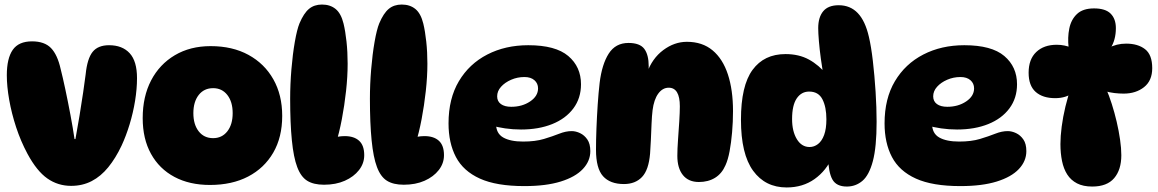

<svg xmlns="http://www.w3.org/2000/svg" viewBox="-20 -811 5096 845"><path d="M121 -629Q176 -629 204.5 -599.5Q233 -570 247 -507Q256 -472 267.5 -418Q279 -364 290 -305.5Q301 -247 308 -199H312Q321 -248 330 -302Q339 -356 346 -404.5Q353 -453 357 -484Q364 -553 387.5 -582.5Q411 -612 460 -612Q518 -612 550.5 -577Q583 -542 583 -467Q583 -420 574.5 -367.5Q566 -315 550.5 -264Q535 -213 515 -170Q489 -115 456.5 -75Q424 -35 383.5 -14Q343 7 293 7Q235 7 188.5 -25.5Q142 -58 101 -134Q71 -190 51 -251Q31 -312 20.5 -371.5Q10 -431 10 -480Q10 -554 36 -591.5Q62 -629 121 -629Z M904 3Q814 3 747.5 -32.5Q681 -68 644.5 -134Q608 -200 608 -291Q608 -386 645 -457Q682 -528 749.5 -568Q817 -608 907 -608Q1003 -608 1073.5 -569.5Q1144 -531 1183 -462Q1222 -393 1222 -301Q1222 -207 1182.5 -139Q1143 -71 1072 -34Q1001 3 904 3ZM918 -203Q957 -203 980.5 -233Q1004 -263 1004 -313Q1004 -363 980.5 -393Q957 -423 918 -423Q878 -423 854.5 -393Q831 -363 831 -313Q831 -263 854.5 -233Q878 -203 918 -203Z M1406 2Q1360 2 1332 -15.5Q1304 -33 1288 -76Q1272 -118 1264.5 -193.5Q1257 -269 1257 -376Q1257 -440 1262.5 -506Q1268 -572 1277.5 -626.5Q1287 -681 1298 -708Q1317 -753 1340 -772Q1363 -791 1397 -791Q1433 -791 1457 -771.5Q1481 -752 1492 -707Q1500 -674 1505 -628Q1510 -582 1510 -531Q1510 -474 1503 -410.5Q1496 -347 1484.5 -286.5Q1473 -226 1457 -175L1366 -166Q1395 -188 1430.5 -200Q1466 -212 1497 -212Q1538 -212 1560.5 -191.5Q1583 -171 1583 -128Q1583 -92 1560 -62.5Q1537 -33 1497.5 -15.5Q1458 2 1406 2Z M1757 2Q1711 2 1683 -15.5Q1655 -33 1639 -76Q1623 -118 1615.5 -193.5Q1608 -269 1608 -376Q1608 -440 1613.5 -506Q1619 -572 1628.5 -626.5Q1638 -681 1649 -708Q1668 -753 1691 -772Q1714 -791 1748 -791Q1784 -791 1808 -771.5Q1832 -752 1843 -707Q1851 -674 1856 -628Q1861 -582 1861 -531Q1861 -474 1854 -410.5Q1847 -347 1835.5 -286.5Q1824 -226 1808 -175L1717 -166Q1746 -188 1781.5 -200Q1817 -212 1848 -212Q1889 -212 1911.5 -191.5Q1934 -171 1934 -128Q1934 -92 1911 -62.5Q1888 -33 1848.5 -15.5Q1809 2 1757 2Z M2288 8Q2165 8 2092 -25Q2019 -58 1986.5 -120Q1954 -182 1954 -268Q1954 -377 1999.5 -453.5Q2045 -530 2124.5 -571Q2204 -612 2305 -612Q2425 -612 2481 -564.5Q2537 -517 2537 -440Q2537 -379 2503.5 -334Q2470 -289 2410.5 -265Q2351 -241 2273 -241Q2237 -241 2203 -246Q2169 -251 2142 -259L2166 -315Q2163 -291 2163 -267Q2163 -224 2194.5 -206Q2226 -188 2282 -188Q2336 -188 2374 -199.5Q2412 -211 2441 -222.5Q2470 -234 2496 -234Q2514 -234 2533 -225Q2552 -216 2565 -197Q2578 -178 2578 -146Q2578 -102 2545 -67Q2512 -32 2447.5 -12Q2383 8 2288 8ZM2230 -341Q2278 -341 2313 -364.5Q2348 -388 2348 -422Q2348 -444 2332 -458Q2316 -472 2288 -472Q2257 -472 2229.5 -460Q2202 -448 2185 -429Q2168 -410 2168 -387Q2168 -365 2184.5 -353Q2201 -341 2230 -341Z M2746 -622Q2796 -622 2815.5 -596Q2835 -570 2835 -519Q2835 -507 2833.5 -493.5Q2832 -480 2829 -469L2827 -489Q2850 -554 2899 -590.5Q2948 -627 3003 -627Q3071 -627 3116 -589.5Q3161 -552 3183.5 -483.5Q3206 -415 3206 -322Q3206 -275 3202 -229Q3198 -183 3191 -145.5Q3184 -108 3173 -84Q3157 -47 3127 -28.5Q3097 -10 3056 -10Q3010 -10 2985.5 -40.5Q2961 -71 2961 -125Q2961 -155 2964 -196Q2967 -237 2969.5 -277Q2972 -317 2972 -343Q2972 -425 2923 -425Q2896 -425 2877 -399Q2858 -373 2852 -326Q2849 -302 2847.5 -266Q2846 -230 2844.5 -194.5Q2843 -159 2841 -135Q2835 -63 2805.5 -32Q2776 -1 2726 -1Q2665 -1 2634 -35.5Q2603 -70 2603 -152Q2603 -194 2605 -246Q2607 -298 2610.5 -350.5Q2614 -403 2619 -446Q2629 -528 2659 -575Q2689 -622 2746 -622Z M3442 14Q3348 14 3294.5 -59.5Q3241 -133 3241 -284Q3241 -434 3292 -503.5Q3343 -573 3437 -573Q3496 -573 3540 -549Q3584 -525 3620 -481L3604 -477Q3598 -513 3592.5 -553.5Q3587 -594 3584 -630Q3581 -666 3581 -687Q3581 -735 3603 -761.5Q3625 -788 3671 -788Q3722 -788 3755 -753.5Q3788 -719 3804 -649Q3814 -607 3821.5 -542.5Q3829 -478 3833.5 -407.5Q3838 -337 3838 -275Q3838 -164 3821.5 -102Q3805 -40 3775.5 -15Q3746 10 3707 10Q3661 10 3643.5 -21Q3626 -52 3624 -122H3644Q3617 -60 3565 -23Q3513 14 3442 14ZM3543 -164Q3563 -164 3580 -177Q3597 -190 3607 -217Q3617 -244 3617 -286Q3617 -340 3599.5 -374Q3582 -408 3541 -408Q3507 -408 3486.5 -378Q3466 -348 3466 -287Q3466 -233 3487 -198.5Q3508 -164 3543 -164Z M4207 8Q4084 8 4011 -25Q3938 -58 3905.5 -120Q3873 -182 3873 -268Q3873 -377 3918.5 -453.5Q3964 -530 4043.5 -571Q4123 -612 4224 -612Q4344 -612 4400 -564.5Q4456 -517 4456 -440Q4456 -379 4422.5 -334Q4389 -289 4329.5 -265Q4270 -241 4192 -241Q4156 -241 4122 -246Q4088 -251 4061 -259L4085 -315Q4082 -291 4082 -267Q4082 -224 4113.5 -206Q4145 -188 4201 -188Q4255 -188 4293 -199.5Q4331 -211 4360 -222.5Q4389 -234 4415 -234Q4433 -234 4452 -225Q4471 -216 4484 -197Q4497 -178 4497 -146Q4497 -102 4464 -67Q4431 -32 4366.5 -12Q4302 8 4207 8ZM4149 -341Q4197 -341 4232 -364.5Q4267 -388 4267 -422Q4267 -444 4251 -458Q4235 -472 4207 -472Q4176 -472 4148.5 -460Q4121 -448 4104 -429Q4087 -410 4087 -387Q4087 -365 4103.5 -353Q4120 -341 4149 -341Z M4693 -602H4683Q4678 -646 4686 -685.5Q4694 -725 4720 -749.5Q4746 -774 4795 -774Q4845 -774 4868 -751Q4891 -728 4891 -687Q4891 -635 4867 -598L4859 -600Q4894 -619 4936 -619Q4988 -619 5019.5 -594.5Q5051 -570 5051 -511Q5051 -456 5015 -427.5Q4979 -399 4925 -399Q4906 -399 4884.5 -401.5Q4863 -404 4843 -410L4848 -421Q4861 -391 4873 -353.5Q4885 -316 4894.5 -275.5Q4904 -235 4909.5 -196.5Q4915 -158 4915 -128Q4915 -64 4883.5 -27Q4852 10 4787 10Q4747 10 4720 -4Q4693 -18 4677 -43Q4661 -68 4654 -102.5Q4647 -137 4647 -177Q4647 -211 4652.5 -253.5Q4658 -296 4669 -342Q4680 -388 4695 -430L4705 -405Q4673 -379 4624 -379Q4569 -379 4538 -406.5Q4507 -434 4507 -491Q4507 -550 4540.5 -582Q4574 -614 4631 -614Q4649 -614 4665 -610.5Q4681 -607 4693 -602Z"/></svg>

Font: DynaPuff
Style: Bold
Weight: 700
Designer: Toshi Omagari, Jennifer Daniel
Foundry: Google Fonts
Version: Version 2.000